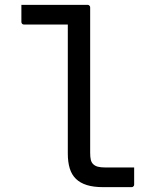

<svg xmlns="http://www.w3.org/2000/svg" viewBox="-20 -770 640 790"><path d="M68 -750Q95 -750 122.5 -750Q150 -750 177 -750Q204 -750 231 -750Q258 -750 285 -750Q312 -750 340 -750Q344 -750 346 -748.5Q348 -747 349.5 -745Q351 -743 351 -739Q351 -693 351 -633Q351 -573 351 -506.5Q351 -440 351 -374Q351 -308 351 -248Q351 -188 351 -142Q351 -124 353.5 -113Q356 -102 363 -95Q371 -87 383 -84Q395 -81 412 -81Q430 -81 447.5 -81Q465 -81 482.5 -81Q500 -81 517 -81H532Q532 -64 532 -46.5Q532 -29 532 -11Q532 -7 530.5 -5Q529 -3 527 -1.5Q525 0 521 0Q510 0 489.5 0Q469 0 446.5 0Q424 0 404 0Q365 0 337.5 -8.5Q310 -17 292.5 -34Q275 -51 267 -77Q259 -103 259 -138Q259 -178 259 -231.5Q259 -285 259 -344Q259 -403 259 -462.5Q259 -522 259 -575.5Q259 -629 259 -669H245Q218 -669 190 -669Q162 -669 134 -669Q106 -669 79 -669Q74 -669 71 -672Q68 -675 68 -680Q68 -697 68 -714.5Q68 -732 68 -750Z"/></svg>

Font: Rec Mono Linear
Style: Regular
Weight: 400
Monospace: yes
Version: Version 1.085; ttfautohint (v1.8.4.7-5d5b)